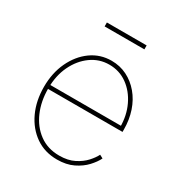

<svg xmlns="http://www.w3.org/2000/svg" viewBox="-168 -821 897 952"><g transform="rotate(30 281.0 -345.0)"><path d="M293.9 11.2Q223.1 11.2 170.2 -25.6Q117.2 -62.5 87.6 -126Q58.1 -189.5 58.1 -269Q58.1 -348.6 87.9 -411.9Q117.7 -475.1 168.9 -512Q220.2 -548.8 284.7 -548.8Q333 -548.8 373.5 -528.6Q414.1 -508.3 444.3 -472.4Q474.6 -436.5 491 -387.9Q507.3 -339.4 507.3 -282.7V-270H69.8V-292.5H494.6L485.4 -283.7Q485.4 -351.6 459.2 -406.5Q433.1 -461.4 387.9 -493.9Q342.8 -526.4 284.7 -526.4Q228 -526.4 181.6 -493.2Q135.3 -460 107.9 -403.1Q80.6 -346.2 80.6 -274.4V-271.5Q80.6 -199.7 106 -140.9Q131.3 -82 179.2 -46.6Q227.1 -11.2 293.9 -11.2Q343.3 -11.2 378.4 -29.1Q413.6 -46.9 435.8 -71.5Q458 -96.2 467.8 -116.7L487.3 -106.4Q475.1 -81.1 449.7 -53.7Q424.3 -26.4 385.5 -7.6Q346.7 11.2 293.9 11.2ZM396.5 -701.2V-678.7H168.9V-701.2Z"/></g></svg>

Font: Inter 17pt Thin
Style: Regular
Weight: 250
Version: Version 4.001;git-66647c0bb